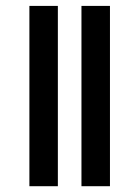

<svg xmlns="http://www.w3.org/2000/svg" viewBox="-20 -643 481 663"><path d="M81.5 0V-622.6H179.8V0ZM261.3 0V-622.6H359.7V0Z"/></svg>

Font: Playfair 144pt SemiCondensed SemiBold
Style: Regular
Weight: 600
Width: 4
Designer: Claus Eggers Sørensen
Foundry: Claus Eggers Sørensen
Version: Version 2.203